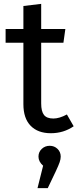

<svg xmlns="http://www.w3.org/2000/svg" viewBox="-20 -677 401 993"><path d="M361 -24Q309 12 243 12Q176 12 138.5 -26.5Q101 -65 101 -138V-456H9V-527H101V-646L193 -657V-527H318L308 -456H193V-142Q193 -101 207.5 -82.5Q222 -64 256 -64Q287 -64 326 -85ZM294 133Q294 146 288.5 162Q283 178 268 210L227 296H174L203 180Q179 159 179 133Q179 109 196 93Q213 77 237 77Q261 77 277.5 93Q294 109 294 133Z"/></svg>

Font: Statis Sans
Style: Regular
Weight: 400
Designer: bBox Type GmbH
Foundry: bBox Type GmbH
Version: Version 1.000